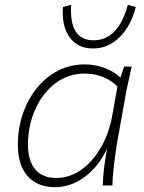

<svg xmlns="http://www.w3.org/2000/svg" viewBox="-20 -769 599 796"><path d="M209 7Q135 7 94.5 -39Q54 -85 54 -168Q54 -236 74.5 -296.5Q95 -357 132.5 -403.5Q170 -450 220.5 -476Q271 -502 332 -502Q374 -502 414 -487Q454 -472 479 -447L495 -493H526Q516 -448 508.5 -413.5Q501 -379 497 -353L464 -169Q457 -124 451.5 -75.5Q446 -27 446 0H406Q408 -68 424 -153Q388 -77 330.5 -35Q273 7 209 7ZM213 -31Q268 -31 316.5 -65Q365 -99 399.5 -159.5Q434 -220 447 -299L467 -410Q443 -435 408 -449.5Q373 -464 331 -464Q263 -464 210 -424Q157 -384 126.5 -316.5Q96 -249 96 -169Q96 -103 126 -67Q156 -31 213 -31ZM510 -749 543 -740Q523 -661 475.5 -614.5Q428 -568 366 -568Q302 -568 268.5 -614.5Q235 -661 241 -740L275 -749Q266 -602 368 -602Q470 -602 510 -749Z"/></svg>

Font: Livvic ExtraLight
Style: Italic
Weight: 275
Italic angle: -10°
Designer: Jacques Le Bailly, Baron von Fonthausen
Version: Version 1.001; ttfautohint (v1.8.2)